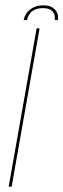

<svg xmlns="http://www.w3.org/2000/svg" viewBox="-20 -698 237 718"><path d="M12.5 0H23.5L128 -592H117ZM143 -678Q120.5 -678 105 -670.2Q89.5 -662.5 80.2 -649.8Q71 -637 68.5 -623H81Q83 -634 89.5 -644.2Q96 -654.5 108.2 -661Q120.5 -667.5 141 -667.5Q159.5 -667.5 169.5 -661Q179.5 -654.5 183 -644.2Q186.5 -634 184.5 -623H196.5Q199 -637 193.8 -649.8Q188.5 -662.5 175.8 -670.2Q163 -678 143 -678Z"/></svg>

Font: Anybody Thin Thin
Style: Italic
Weight: 250
Italic angle: -10°
Version: Version 1.113;gftools[0.9.25]